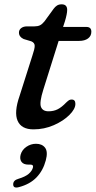

<svg xmlns="http://www.w3.org/2000/svg" viewBox="-20 -574 432 866"><path d="M121.5 -387.5 86.5 -398Q65.5 -408 65.5 -427Q65.5 -439.5 75.5 -447.2Q85.5 -455 101.5 -455H135Q150 -455 160 -459.8Q170 -464.5 180.5 -477.5L222 -534.5Q228.5 -543.5 237 -549Q245.5 -554.5 258 -554.5Q283 -554.5 283 -529.5Q283 -512 273 -478.5L264.5 -452.5H369.5Q392 -452.5 392 -431Q392 -411.5 377 -400.5Q362 -389.5 337 -389.5H244.5L175.5 -170Q157 -111.5 164.8 -91.8Q172.5 -72 199 -72Q222 -72 240.2 -81.2Q258.5 -90.5 278.5 -111.5Q287.5 -120 292 -122.5Q296.5 -125 303.5 -125Q320 -125 320 -105.5Q320 -82.5 293 -55.5Q266 -28.5 222.8 -9.5Q179.5 9.5 131 9.5Q76.5 9.5 59.5 -29Q42.5 -67.5 68.5 -142L126.5 -324.5Q136.5 -353.5 136.5 -367.2Q136.5 -381 121.5 -387.5ZM108.5 168.5Q86 168.5 77 156Q68 143.5 73 124Q79 102 99 88.2Q119 74.5 142.5 74.5Q170 74.5 183.5 92.5Q197 110.5 186.5 149.5Q174.5 195 144.8 226Q115 257 65.5 270Q39.5 277 39.5 257.5Q39.5 239 63 232.5Q94.5 223 109.5 210Q124.5 197 128.5 182Q132 168.5 117.5 168.5Z"/></svg>

Font: Fraunces 9pt S100
Style: Italic
Weight: 400
Italic angle: -16°
Version: Version 1.000; ttfautohint (v1.8.3)